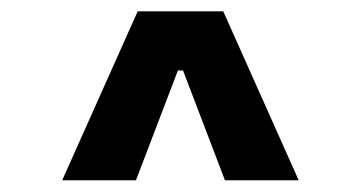

<svg xmlns="http://www.w3.org/2000/svg" viewBox="-20 -713 626 333"><path d="M87.9 -400.4 218.8 -693.4H367.2L498 -400.4H370.1L297.4 -590.8H288.6L215.8 -400.4Z"/></svg>

Font: Cascadia Mono PL
Style: Regular
Weight: 400
Monospace: yes
Designer: Aaron Bell
Foundry: Saja Typeworks
Version: Version 2102.003